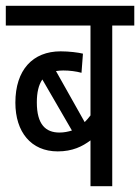

<svg xmlns="http://www.w3.org/2000/svg" viewBox="-20 -642 483 662"><path d="M443 -554V-622H0V-554H292V-244C286 -236 279 -228 272 -221L173 -397C180 -398 189 -399 198 -399C220 -399 243 -396 261 -391L266 -457C250 -461 218 -465 189 -465C93 -465 33 -401 33 -288C33 -187 87 -120 179 -120C230 -120 264 -137 292 -158V0H367V-554ZM107 -289C107 -323 113 -349 126 -368L228 -192C215 -188 201 -185 185 -185C138 -185 107 -212 107 -289Z"/></svg>

Font: Noto Sans Devanagari UI ExtraCondensed
Style: Regular
Weight: 400
Width: 2
Designer: Jelle Bosma - Monotype Design Team
Foundry: Monotype Imaging Inc.
Version: Version 2.003